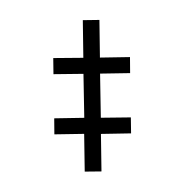

<svg xmlns="http://www.w3.org/2000/svg" viewBox="-151 -748 828 867"><g transform="rotate(-30 263.5 -314.0)"><path d="M131.3 2.4 65.4 -34.7 148.4 -183.6 30.8 -249 66.4 -312 185.1 -246.1 281.2 -419.9 163.1 -486.3 198.7 -549.8 316.9 -482.9 399.9 -631.3 465.3 -594.7 382.3 -446.3 501 -380.4 465.3 -317.4 346.7 -383.3 250 -209 368.2 -142.6 333 -79.6 213.9 -145.5Z"/></g></svg>

Font: Open Sans SemiCondensed SemiBold
Style: Italic
Weight: 600
Width: 4
Italic angle: -12°
Designer: Monotype Design Team
Foundry: Monotype Imaging Inc.
Version: Version 3.000